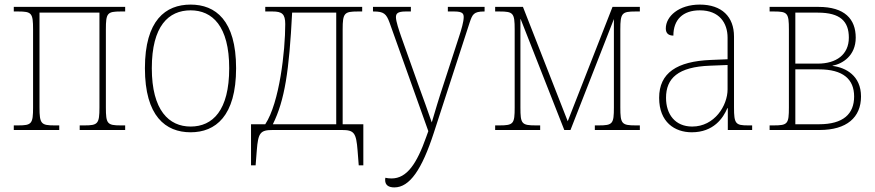

<svg xmlns="http://www.w3.org/2000/svg" viewBox="-20 -566 3812 836"><path d="M40 0H238V-20H217C159 -20 152 -27 152 -98V-511H413V-98C413 -27 406 -20 348 -20H327V0H525V-20H506C447 -20 441 -27 441 -98V-438C441 -509 447 -516 506 -516H525V-536H40V-516H59C118 -516 124 -509 124 -438V-98C124 -27 118 -20 59 -20H40Z M810 10C918 10 1008 -60 1008 -269C1008 -478 918 -546 810 -546C701 -546 611 -478 611 -269C611 -60 701 10 810 10ZM810 -15C716 -15 641 -85 641 -269C641 -453 714 -521 810 -521C904 -521 978 -453 978 -269C978 -85 906 -15 810 -15Z M1073 154H1093L1098 90C1104 12 1113 0 1168 0H1468C1522 0 1531 12 1537 90L1542 154H1562V-25H1472V-438C1472 -509 1479 -516 1538 -516H1557V-536H1135V-516H1167C1208 -516 1222 -505 1222 -461C1222 -344 1197 -119 1135 -25H1073ZM1168 -25C1220 -130 1239 -257 1252 -511H1444V-25Z M1697 250C1764 250 1817 172 1869 12L2025 -468C2037 -503 2042 -516 2088 -516H2090V-536H1930V-516H1958C1995 -516 1999 -506 1999 -491C1999 -472 1989 -437 1979 -407L1911 -198C1890 -135 1874 -80 1860 -33C1844 -80 1824 -135 1801 -198L1727 -406C1717 -435 1704 -473 1704 -491C1704 -506 1710 -516 1746 -516H1769V-536H1604V-516H1607C1651 -516 1662 -506 1676 -468L1845 5L1836 30C1795 146 1752 211 1685 211C1675 211 1666 210 1658 208C1657 213 1657 215 1657 218C1657 240 1672 250 1697 250Z M2136 0H2332V-20H2313C2251 -20 2246 -27 2246 -98V-483H2247L2437 0H2464L2653 -483V-98C2653 -27 2648 -20 2587 -20H2570V0H2766V-20H2748C2687 -20 2681 -27 2681 -98V-438C2681 -509 2688 -516 2747 -516H2766V-536H2647L2452 -38L2257 -536H2136V-516H2155C2215 -516 2221 -509 2221 -438V-98C2221 -27 2216 -20 2154 -20H2136Z M2992 10C3087 10 3129 -52 3147 -95H3149V0H3255V-20H3237C3183 -20 3176 -27 3176 -98V-407C3176 -493 3123 -546 3027 -546C2936 -546 2879 -495 2879 -442C2879 -420 2892 -411 2912 -411C2912 -480 2953 -521 3027 -521C3112 -521 3148 -466 3148 -402V-308L3075 -305C2928 -299 2850 -249 2850 -140C2850 -34 2918 10 2992 10ZM2994 -15C2920 -15 2880 -68 2880 -140C2880 -225 2932 -275 3072 -280L3148 -283V-177C3148 -106 3091 -15 2994 -15Z M3331 0H3549C3667 0 3729 -55 3729 -146C3729 -236 3663 -272 3605 -279V-280C3648 -288 3706 -323 3706 -402C3706 -483 3658 -536 3544 -536H3331V-516H3350C3409 -516 3415 -509 3415 -438V-98C3415 -27 3410 -20 3349 -20H3331ZM3443 -289V-511H3541C3639 -511 3676 -473 3676 -402C3676 -328 3621 -289 3541 -289ZM3443 -25V-264H3546C3651 -264 3699 -221 3699 -146C3699 -70 3652 -25 3546 -25Z"/></svg>

Font: Noto Serif SemiCondensed Thin
Style: Regular
Weight: 100
Width: 4
Designer: Monotype Design Team
Foundry: Monotype Imaging Inc.
Version: Version 2.015